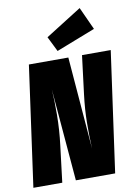

<svg xmlns="http://www.w3.org/2000/svg" viewBox="-111 -1027 775 1093"><g transform="rotate(-10 276.0 -481.0)"><path d="M428.2 -961.9 487.8 -831.1 262.2 -743.2 219.2 -830.1ZM561 -695.8 463.9 0H236.8L191.9 -533.2Q196.3 -471.2 195.6 -384.5Q194.8 -297.9 184.1 -212.9L158.2 0H-8.8L87.9 -695.8H315.9L358.9 -162.1Q355 -235.4 356 -312.3Q356.9 -389.2 367.2 -472.2L395 -695.8Z"/></g></svg>

Font: Fira Sans Compressed Heavy
Style: Italic
Weight: 900
Width: 3
Italic angle: -8°
Designer: Carrois Corporate & Edenspiekermann AG
Foundry: Carrois Corporate GbR & Edenspiekermann AG
Version: Version 4.203;PS 004.203;hotconv 1.0.88;makeotf.lib2.5.64775